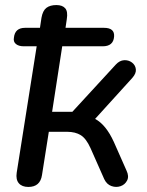

<svg xmlns="http://www.w3.org/2000/svg" viewBox="-20 -732 582 759"><path d="M92 7Q67 7 54.5 -7.5Q42 -22 46 -49L125 -549H74Q54 -549 43 -558Q32 -567 35 -583Q39 -622 79 -622H138L144 -662Q149 -690 163.5 -701Q178 -712 203 -712Q227 -712 238 -699Q249 -686 244 -656L239 -622H391Q434 -622 431 -587Q428 -549 386 -549H226L186 -290H266L438 -477Q453 -493 470.5 -494Q488 -495 501.5 -485Q515 -475 517 -458.5Q519 -442 503 -424L356 -262Q399 -239 430 -171L480 -58Q491 -35 482.5 -18.5Q474 -2 456.5 4Q439 10 420.5 3.5Q402 -3 392 -24L338 -146Q321 -184 299.5 -197.5Q278 -211 245 -211H173L146 -40Q139 7 92 7Z"/></svg>

Font: Nunito SemiBold
Style: Italic
Weight: 600
Italic angle: -9°
Designer: Vernon Adams
Foundry: Vernon Adams
Version: Version 3.601; ttfautohint (v1.8.2.53-6de2)